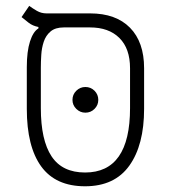

<svg xmlns="http://www.w3.org/2000/svg" viewBox="-20 -632 626 661"><path d="M272.9 9.3Q171.4 9.3 121.8 -59.1Q72.3 -127.4 72.3 -257.3V-400.9Q72.3 -455.1 83.3 -489.3Q94.2 -523.4 112.3 -534.2V-539.1Q92.3 -543 78.9 -553.5Q65.4 -564 54.2 -573.2L80.6 -611.8Q91.8 -603.5 106.9 -594.7Q122.1 -585.9 140.1 -585.9H290Q378.9 -585.9 427.5 -536.6Q476.1 -487.3 476.1 -397V-257.3Q476.1 -132.8 425.3 -61.8Q374.5 9.3 272.9 9.3ZM272.9 -38.1Q427.7 -38.1 427.7 -259.8V-397Q427.7 -464.8 391.1 -501.2Q354.5 -537.6 290 -537.6H199.7Q170.4 -537.6 154.1 -523.7Q137.7 -509.8 130.6 -488.3Q123.5 -466.8 122.1 -443.1Q120.6 -419.4 120.6 -399.4V-259.8Q120.6 -149.4 157.5 -93.8Q194.3 -38.1 272.9 -38.1ZM273.9 -244.1Q255.9 -244.1 242.7 -257.1Q229.5 -270 229.5 -288.1Q229.5 -306.6 242.7 -319.6Q255.9 -332.5 273.9 -332.5Q292.5 -332.5 305.4 -319.6Q318.4 -306.6 318.4 -288.1Q318.4 -270 305.4 -257.1Q292.5 -244.1 273.9 -244.1Z"/></svg>

Font: Cascadia Code NF ExtraLight
Style: Regular
Weight: 200
Monospace: yes
Designer: Aaron Bell
Foundry: Saja Typeworks
Version: Version 2404.023; ttfautohint (v1.8.4)